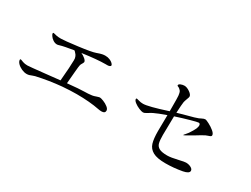

<svg xmlns="http://www.w3.org/2000/svg" viewBox="-55 -1194 2109 1613"><g transform="rotate(30 1000.0 -387.5)"><path d="M923 -200Q923 -174 889 -174Q873 -174 859 -177Q764 -196 637 -196Q579 -196 501 -190Q379 -179 259 -152Q251 -150 235 -144Q221 -138 210.5 -135Q200 -132 186 -132Q163 -132 137.5 -143.5Q112 -155 95 -172.5Q78 -190 78 -208Q78 -210 80 -212Q82 -214 84 -214Q88 -214 96.5 -210Q105 -206 112 -204Q132 -197 157 -197Q173 -197 322 -213L461 -228Q474 -374 474 -430Q474 -444 473 -449Q469 -468 460.5 -479.5Q452 -491 445 -497.5Q438 -504 436 -505Q380 -496 357 -491Q322 -484 307 -479Q292 -474 284 -474Q263 -474 244 -487Q225 -500 215 -516Q206 -530 206 -536Q206 -544 212 -544Q217 -544 226 -541Q229 -540 244.5 -536.5Q260 -533 288 -533Q321 -533 446 -549Q571 -565 606 -578Q639 -590 654.5 -593Q670 -596 684 -596Q708 -596 727.5 -588Q747 -580 758 -569Q769 -558 769 -551Q769 -543 759.5 -539Q750 -535 739 -535H720Q640 -535 498 -515Q522 -504 539.5 -488.5Q557 -473 557 -461Q557 -456 549 -442Q540 -429 538 -419Q535 -409 529.5 -346Q524 -283 520 -234Q640 -246 681 -246Q717 -246 754 -251Q769 -253 790 -261Q814 -269 820 -269Q831 -269 856.5 -259Q882 -249 902.5 -233Q923 -217 923 -200Z M1595 -361Q1615 -382 1637.5 -421Q1660 -460 1660 -480Q1660 -501 1644 -501Q1633 -501 1570.5 -483.5Q1508 -466 1438 -443Q1435 -332 1435 -261Q1435 -210 1442 -183Q1449 -156 1474 -142.5Q1499 -129 1552 -129Q1587 -129 1659 -146Q1705 -157 1720 -157Q1747 -157 1768.5 -145.5Q1790 -134 1790 -117Q1790 -91 1733 -80Q1651 -65 1572 -65Q1490 -65 1449.5 -87.5Q1409 -110 1396 -152Q1383 -194 1383 -269Q1383 -316 1385 -424Q1310 -398 1271 -379Q1250 -369 1235 -358Q1231 -356 1222.5 -351Q1214 -346 1207.5 -343.5Q1201 -341 1195 -341Q1181 -341 1154.5 -352Q1128 -363 1107.5 -379Q1087 -395 1087 -409Q1087 -416 1094 -416Q1097 -416 1117 -410Q1136 -404 1159 -404Q1208 -404 1385 -462V-493Q1385 -599 1383 -612Q1380 -634 1376.5 -644.5Q1373 -655 1361 -665Q1354 -672 1347 -674.5Q1340 -677 1337 -679Q1334 -681 1334 -685Q1334 -696 1351.5 -703Q1369 -710 1386 -710Q1410 -710 1439 -690Q1468 -670 1468 -651Q1468 -644 1460 -624Q1450 -597 1448 -586Q1444 -563 1440 -479Q1462 -486 1482 -491Q1502 -496 1518 -501Q1607 -524 1627 -533Q1634 -536 1645.5 -542Q1657 -548 1665 -550.5Q1673 -553 1680 -553Q1688 -553 1718 -537.5Q1748 -522 1772 -502Q1796 -482 1796 -465Q1796 -458 1790 -454Q1784 -450 1768 -445L1747 -437Q1734 -431 1714 -419Q1675 -394 1602 -353Q1588 -345 1586 -345Q1584 -345 1584 -347Q1584 -350 1595 -361Z"/></g></svg>

Font: Shippori Mincho
Style: Regular
Weight: 400
Designer: FONTDASU
Foundry: FONTDASU / Google Inc. / but / Adobe
Version: Version 3.110; ttfautohint (v1.8.3)